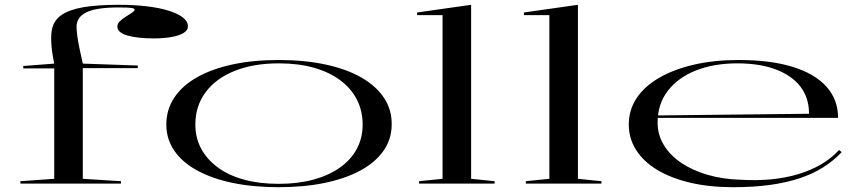

<svg xmlns="http://www.w3.org/2000/svg" viewBox="-20 -765 3585 800"><path d="M65 0V-10L206 -20V-480H77V-490L206 -500Q195 -552 193.5 -590Q192 -628 198 -649Q207 -683 238.5 -704Q270 -725 328 -735Q386 -745 474 -745Q536 -745 589 -739Q642 -733 681 -721Q720 -709 741.5 -692.5Q763 -676 763 -655Q763 -639 745.5 -628Q728 -617 696 -611Q664 -605 620 -605Q553 -605 511 -617Q469 -629 469 -655Q469 -666 479.5 -676.5Q490 -687 505 -696Q520 -705 530.5 -712.5Q541 -720 541 -724Q541 -730 527 -732Q513 -734 475 -734Q382 -734 340.5 -714Q299 -694 299 -653Q299 -639 302 -616Q305 -593 311 -564Q317 -535 325 -500L554 -492V-481H325V-20L484 -10V0Z M1141 -515Q1248 -515 1335 -496.5Q1422 -478 1484 -443Q1546 -408 1579.5 -358Q1613 -308 1612 -246Q1612 -186 1578.5 -137.5Q1545 -89 1482.5 -55Q1420 -21 1333.5 -3Q1247 15 1141 15Q1035 15 949 -3Q863 -21 801 -55Q739 -89 706 -137.5Q673 -186 673 -246Q673 -308 706 -358Q739 -408 801 -443Q863 -478 949 -496.5Q1035 -515 1141 -515ZM1142 -501Q1036 -501 957.5 -469.5Q879 -438 836.5 -380.5Q794 -323 794 -246Q794 -190 818.5 -145Q843 -100 888 -67Q933 -34 997 -16.5Q1061 1 1141 1Q1221 1 1285.5 -16.5Q1350 -34 1396 -66.5Q1442 -99 1466.5 -144.5Q1491 -190 1491 -246Q1491 -304 1466.5 -351Q1442 -398 1396.5 -431.5Q1351 -465 1287 -483Q1223 -501 1142 -501Z M1943 -20 2041 -10V0H1726V-10L1824 -20V-702H1718V-713L1943 -745Z M2388 -20 2486 -10V0H2171V-10L2269 -20V-702H2163V-713L2388 -745Z M3058 -515Q3190 -515 3282.5 -486.5Q3375 -458 3423.5 -404Q3472 -350 3472 -274H2719V-284L3351 -291Q3351 -357 3315.5 -403.5Q3280 -450 3213 -475.5Q3146 -501 3052 -501Q2955 -501 2880 -471.5Q2805 -442 2762.5 -386.5Q2720 -331 2720 -254Q2720 -204 2745.5 -161.5Q2771 -119 2817 -87.5Q2863 -56 2927 -37Q2991 -18 3068 -16Q3135 -12 3195 -18Q3255 -24 3306.5 -39.5Q3358 -55 3401 -80Q3444 -105 3476 -140L3487 -131Q3454 -96 3411 -68.5Q3368 -41 3312.5 -22.5Q3257 -4 3188.5 5.5Q3120 15 3035 15Q2935 15 2855 -4Q2775 -23 2718 -57.5Q2661 -92 2630.5 -140Q2600 -188 2600 -246Q2600 -307 2632.5 -356Q2665 -405 2726 -440.5Q2787 -476 2871 -495.5Q2955 -515 3058 -515Z"/></svg>

Font: Kalnia Expanded Light
Style: Regular
Weight: 300
Width: 7
Designer: Frida Medrano
Foundry: Frida Medrano
Version: Version 1.105